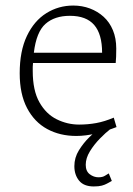

<svg xmlns="http://www.w3.org/2000/svg" viewBox="-20 -479 481 692"><path d="M255 11Q196 11 150 -14Q104 -39 77.5 -89.5Q51 -140 51 -215Q51 -295 77 -349.5Q103 -404 147 -431.5Q191 -459 244 -459Q276 -459 304 -448.5Q332 -438 353.5 -418.5Q375 -399 387 -370Q399 -341 399 -304Q399 -289 398.5 -274.5Q398 -260 397 -252H99Q98 -245 98 -238Q98 -231 98 -223Q98 -153 122 -110.5Q146 -68 184.5 -49Q223 -30 265 -30Q297 -30 327 -35.5Q357 -41 390 -55L400 -21Q364 -7 326.5 2Q289 11 255 11ZM102 -289H348Q348 -356 319.5 -389Q291 -422 232 -422Q177 -422 144 -393Q111 -364 102 -289ZM248 120Q248 89 264.5 62.5Q281 36 301.5 16Q322 -4 333 -14H378Q361 -1 340 20.5Q319 42 304 66.5Q289 91 289 115Q289 138 303.5 149Q318 160 335 160Q350 160 359 154Q368 148 372 146L383 173Q374 178 366 182.5Q358 187 347 190Q336 193 318 193Q282 193 265 172Q248 151 248 120Z"/></svg>

Font: Ancizar Sans Thin
Style: Regular
Weight: 100
Designer: Cesar Puertas, Viviana Monsalve, Julian Moncada, Julian Prieto, Jose Castro, Mariel Hernandez, Felipe Aragon, Sara Alarc
Version: Version 8.100